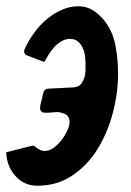

<svg xmlns="http://www.w3.org/2000/svg" viewBox="-33 -586 419 613"><path d="M71 -121Q73 -121 75 -120.5Q77 -120 81 -116Q83 -115 83.5 -114.5Q84 -114 86 -113Q88 -111 92 -109Q100 -104 110 -104Q125 -104 139 -114.5Q153 -125 164 -139.5Q175 -154 182 -169.5Q189 -185 189 -195Q189 -216 174.5 -222Q160 -228 152 -228Q142 -228 132.5 -227Q123 -226 113 -226Q95 -226 95 -241Q95 -246 96 -251Q97 -256 99 -263Q101 -269 102 -275.5Q103 -282 105 -288Q108 -303 122 -303L202 -307Q220 -308 228 -321Q236 -334 238 -344Q240 -355 240 -364Q240 -373 240 -384Q240 -396 238 -409.5Q236 -423 230 -435Q224 -447 214.5 -454.5Q205 -462 190 -462Q177 -462 164.5 -455Q152 -448 142 -437.5Q132 -427 124 -414.5Q116 -402 110 -391Q109 -390 109 -389.5Q109 -389 108 -388L56 -408Q44 -412 44 -422Q44 -427 46 -430Q58 -456 75.5 -480.5Q93 -505 115.5 -524Q138 -543 164 -554.5Q190 -566 217 -566Q242 -566 261.5 -554.5Q281 -543 298 -523Q326 -489 335 -443.5Q344 -398 344 -351Q344 -290 327.5 -226.5Q311 -163 279 -111Q247 -59 198.5 -26Q150 7 86 7Q44 7 16 -24.5Q-12 -56 -13 -100Z"/></svg>

Font: Bangerz
Style: Regular
Weight: 400
Designer: vernon adams
Foundry: Vernon Adams
Version: Version 2.10;February 7, 2025;FontCreator 13.0.0.2683 64-bit